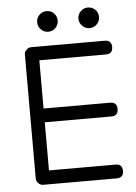

<svg xmlns="http://www.w3.org/2000/svg" viewBox="-52 -753 560 793"><g transform="rotate(-5 228.0 -356.5)"><path d="M385 -670.7Q385 -653.3 372.6 -640.6Q360.1 -627.9 341.8 -627.9Q325 -627.9 312.3 -640.6Q299.6 -653.3 299.6 -670.7Q299.6 -688.7 312.3 -701Q325 -713.4 341.8 -713.4Q360.1 -713.4 372.6 -701Q385 -688.7 385 -670.7ZM213.6 -670.7Q213.6 -653.3 201.3 -640.6Q189 -627.9 171.1 -627.9Q153.3 -627.9 140.9 -640.6Q128.4 -653.3 128.4 -670.7Q128.4 -688.7 140.9 -701Q153.3 -713.4 171.1 -713.4Q189 -713.4 201.3 -701Q213.6 -688.7 213.6 -670.7ZM428.2 -28.6Q428.2 0 399.7 0H95Q83.7 0 75.1 -8.5Q66.4 -17.1 66.4 -28.6V-542.2Q66.4 -553.7 75.1 -562.1Q83.7 -570.6 95 -570.6H399.7Q428.2 -570.6 428.2 -542.2Q428.2 -513.7 399.7 -513.7H123.8V-313.7H399.7Q428.2 -313.7 428.2 -285.2Q428.2 -256.6 399.7 -256.6H123.8V-57.1H399.7Q428.2 -57.1 428.2 -28.6Z"/></g></svg>

Font: EnergyBar
Style: Regular
Weight: 400
Italic angle: -10°
Version: 1.0 2000-03-28